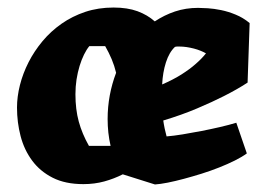

<svg xmlns="http://www.w3.org/2000/svg" viewBox="-20 -472 714 507"><path d="M633.8 -253.9Q606 -235.8 571.3 -218.3Q541.5 -203.1 500.7 -185.8Q460 -168.5 411.1 -153.8Q411.6 -149.9 412.6 -144.3Q413.6 -138.7 414.8 -132.8Q416 -127 417.5 -121.6Q418.9 -116.2 419.9 -111.8Q438.5 -113.3 462.4 -117.2Q486.3 -121.1 511.5 -126Q536.6 -130.9 560.8 -136.5Q585 -142.1 604 -147.9L631.8 -66.9Q619.1 -57.6 600.1 -48.1Q581.1 -38.6 558.8 -29.8Q536.6 -21 512.5 -13.4Q488.3 -5.9 465.6 0.2Q442.9 6.3 422.9 10.3Q402.8 14.2 389.2 15.1L304.2 -11.7Q281.2 0 255.4 7.1Q229.5 14.2 200.2 14.2Q152.3 14.2 119.1 -2.7Q85.9 -19.5 64.9 -47.9Q43.9 -76.2 34.4 -112.5Q24.9 -148.9 24.9 -188Q24.9 -216.8 32.7 -247.6Q40.5 -278.3 55.4 -307.6Q70.3 -336.9 92.3 -363.3Q114.3 -389.6 142.6 -409.4Q170.9 -429.2 205.3 -440.7Q239.7 -452.1 279.8 -452.1Q316.4 -452.1 343 -442.4Q369.6 -432.6 388.7 -415.5Q413.6 -432.1 442.1 -441.7Q470.7 -451.2 502.9 -451.2Q512.7 -451.2 528.8 -450.2Q544.9 -449.2 564 -445.3Q583 -441.4 602.5 -433.3Q622.1 -425.3 639.2 -411.1ZM215.8 -350.1Q208.5 -341.3 201.9 -327.9Q195.3 -314.5 190.2 -297.9Q185.1 -281.2 182.1 -262.2Q179.2 -243.2 179.2 -223.1Q179.2 -183.1 188 -150.9Q196.8 -118.7 214.8 -86.9H272Q268.1 -104 266.1 -121.8Q264.2 -139.6 264.2 -157.7Q264.2 -220.7 286.6 -279.8Q282.2 -298.3 274.9 -315.7Q267.6 -333 257.8 -350.1ZM523.9 -331.1Q518.1 -334.5 509.8 -337.9Q501.5 -341.3 491.9 -343.8Q482.4 -346.2 472.7 -347.7Q462.9 -349.1 454.1 -349.1Q451.2 -349.1 448 -349.1Q444.8 -349.1 441.9 -348.1Q426.8 -334 418.2 -307.4Q409.7 -280.8 408.2 -249Q437.5 -261.7 459.5 -275.6Q481.4 -289.6 495.6 -302.2Q512.2 -316.4 523.9 -331.1Z"/></svg>

Font: Simonetta
Style: Black Italic
Weight: 900
Italic angle: -2°
Designer: Gayaneh Bagdasaryan
Foundry: Brownfox
Version: Version 1.002